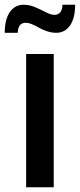

<svg xmlns="http://www.w3.org/2000/svg" viewBox="-43 -795 339 815"><path d="M-22.9 -655.8Q-22.9 -712.4 -1.2 -743.7Q20.5 -774.9 57.1 -774.9Q82.5 -774.9 107.7 -763.9Q132.8 -752.9 153.6 -742.2Q174.3 -731.4 189.9 -731.9Q220.7 -733.4 222.2 -774.9H275.9Q275.9 -717.8 254.2 -686.8Q232.4 -655.8 195.8 -655.8Q175.8 -655.8 155.8 -662.6Q135.7 -669.4 122.3 -677.5Q108.9 -685.5 93 -692.1Q77.1 -698.7 64 -698.2Q33.7 -696.8 32.2 -655.8ZM67.9 0V-565.9H185.1V0Z"/></svg>

Font: BDO Grotesk Medium
Style: Regular
Weight: 500
Designer: Deni Anggara
Foundry: Lokal Container
Version: Version 2.000